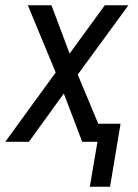

<svg xmlns="http://www.w3.org/2000/svg" viewBox="-30 -540 525 731"><path d="M312 171 341 0H283L213 -184L80 0H-10L182 -264L76 -520H166L235 -336L369 -520H459L266 -256L344 -69H429L389 171Z"/></svg>

Font: Iosevka QP
Style: Italic
Weight: 400
Italic angle: -9°
Designer: Belleve Invis
Foundry: Belleve Invis
Version: Version 20.0.0; ttfautohint (v1.8.4)